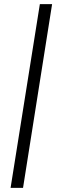

<svg xmlns="http://www.w3.org/2000/svg" viewBox="-20 -725 297 925"><path d="M31 180 172 -705H231L91 180Z"/></svg>

Font: Nunito Sans 10pt SemiCondensed Light
Style: Italic
Weight: 300
Width: 4
Italic angle: -9°
Designer: Vernon Adams
Foundry: Vernon Adams
Version: Version 3.101;gftools[0.9.27]